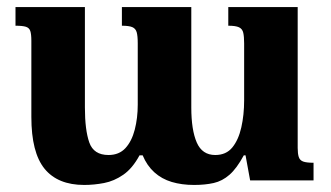

<svg xmlns="http://www.w3.org/2000/svg" viewBox="-20 -512 940 545"><path d="M628 -492H825V-92Q825 -76 828 -66.5Q831 -57 840.5 -53.5Q850 -50 870 -50V0H690L677 -71H672Q652 -34 631.5 -16Q611 2 586.5 7.5Q562 13 531 13Q496 13 467.5 4.5Q439 -4 418 -23Q397 -42 385 -71H376Q356 -34 330 -16Q304 2 275.5 7.5Q247 13 219 13Q144 13 106.5 -33Q69 -79 69 -180V-396Q69 -415 66 -424Q63 -433 53.5 -436Q44 -439 24 -439V-492H221V-207Q221 -143 233.5 -107.5Q246 -72 288 -72Q318 -72 336 -91.5Q354 -111 362.5 -144Q371 -177 371 -215V-389Q371 -410 368 -420.5Q365 -431 355.5 -435Q346 -439 326 -439V-492H523V-207Q523 -143 538.5 -107.5Q554 -72 591 -72Q622 -72 639.5 -93.5Q657 -115 665 -150.5Q673 -186 673 -227V-389Q673 -408 670.5 -419Q668 -430 658.5 -434.5Q649 -439 628 -439Z"/></svg>

Font: Noto Serif Armenian
Style: Bold
Weight: 700
Version: Version 2.007